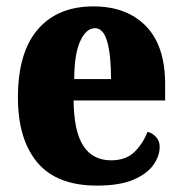

<svg xmlns="http://www.w3.org/2000/svg" viewBox="-20 -570 569 600"><path d="M283 10Q157 10 96.5 -62.5Q36 -135 36 -265Q36 -406 98 -478Q160 -550 272 -550Q376 -550 436 -488.5Q496 -427 496 -308V-256H210Q211 -159 240.5 -114Q270 -69 327 -69Q373 -69 399.5 -94.5Q426 -120 441 -158Q457 -154 468 -141.5Q479 -129 479 -111Q479 -83 459.5 -55Q440 -27 397 -8.5Q354 10 283 10ZM327 -323Q327 -398 315 -440Q303 -482 277 -482Q249 -482 230.5 -441Q212 -400 212 -323Z"/></svg>

Font: Noto Serif Lao Condensed Black
Style: Regular
Weight: 900
Width: 3
Designer: Monotype Design Team
Foundry: Monotype Imaging Inc.
Version: Version 2.003; ttfautohint (v1.8.4.7-5d5b)